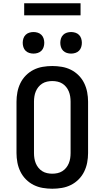

<svg xmlns="http://www.w3.org/2000/svg" viewBox="-20 -1147 640 1175"><path d="M300 8Q271 8 241.5 3Q212 -2 186 -15Q160 -28 139 -49Q118 -70 105 -96.5Q92 -123 86.5 -152Q81 -181 81 -210V-525Q81 -554 86.5 -583Q92 -612 105 -638.5Q118 -665 139 -686Q160 -707 186 -720Q212 -733 241.5 -738Q271 -743 300 -743Q329 -743 358.5 -738Q388 -733 414 -720Q440 -707 461 -686Q482 -665 495 -638.5Q508 -612 513.5 -583Q519 -554 519 -525V-210Q519 -181 513.5 -152Q508 -123 495 -96.5Q482 -70 461 -49Q440 -28 414 -15Q388 -2 358.5 3Q329 8 300 8ZM300 -84Q316 -84 332 -87.5Q348 -91 361.5 -99.5Q375 -108 385 -120.5Q395 -133 401 -147.5Q407 -162 409.5 -178Q412 -194 412 -210V-525Q412 -541 409.5 -557Q407 -573 401 -587.5Q395 -602 385 -614.5Q375 -627 361.5 -635.5Q348 -644 332 -647.5Q316 -651 300 -651Q284 -651 268 -647.5Q252 -644 238.5 -635.5Q225 -627 215 -614.5Q205 -602 199 -587.5Q193 -573 190.5 -557Q188 -541 188 -525V-210Q188 -194 190.5 -178Q193 -162 199 -147.5Q205 -133 215 -120.5Q225 -108 238.5 -99.5Q252 -91 268 -87.5Q284 -84 300 -84ZM415 -819Q402 -819 389 -823Q376 -827 366.5 -836.5Q357 -846 353 -859Q349 -872 349 -885Q349 -898 353 -911Q357 -924 366.5 -933.5Q376 -943 389 -947Q402 -951 415 -951Q428 -951 441 -947Q454 -943 463.5 -933.5Q473 -924 477 -911Q481 -898 481 -885Q481 -872 477 -859Q473 -846 463.5 -836.5Q454 -827 441 -823Q428 -819 415 -819ZM185 -819Q172 -819 159 -823Q146 -827 136.5 -836.5Q127 -846 123 -859Q119 -872 119 -885Q119 -898 123 -911Q127 -924 136.5 -933.5Q146 -943 159 -947Q172 -951 185 -951Q198 -951 211 -947Q224 -943 233.5 -933.5Q243 -924 247 -911Q251 -898 251 -885Q251 -872 247 -859Q243 -846 233.5 -836.5Q224 -827 211 -823Q198 -819 185 -819ZM473 -1053H128V-1127H473Z"/></svg>

Font: Iosevka Etoile Semibold
Style: Regular
Weight: 600
Designer: Belleve Invis
Foundry: Belleve Invis
Version: Version 22.1.2; ttfautohint (v1.8.4)